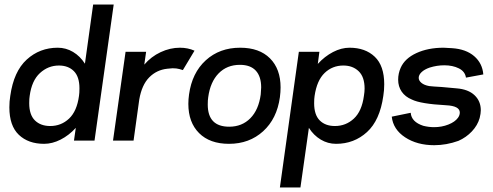

<svg xmlns="http://www.w3.org/2000/svg" viewBox="-20 -616 2160 841"><path d="M478 -596 394 0H304L312 -56Q282 -23 245.5 -4.5Q209 14 173 14Q104 14 62.5 -25.5Q21 -65 21 -146Q21 -172 25 -196Q40 -303 97 -355Q154 -407 233 -407Q269 -407 300 -388.5Q331 -370 352 -337L388 -596ZM326 -196Q328 -208 328 -229Q328 -280 303.5 -304.5Q279 -329 238 -329Q191 -329 155 -296Q119 -263 110 -196Q108 -185 108 -164Q108 -113 133 -88.5Q158 -64 200 -64Q248 -64 282.5 -96.5Q317 -129 326 -196Z M768 -407Q803 -407 832 -394L781 -309Q778 -310 766 -313.5Q754 -317 736 -317Q729 -317 713 -315Q666 -310 633.5 -277Q601 -244 590 -180L565 0H475L530 -389H620L612 -333Q642 -368 683.5 -387.5Q725 -407 768 -407Z M805 -161Q805 -181 808 -202Q821 -297 881.5 -352Q942 -407 1032 -407Q1116 -407 1162.5 -360.5Q1209 -314 1209 -233Q1209 -213 1206 -190Q1193 -96 1132.5 -41Q1072 14 983 14Q899 14 852 -33Q805 -80 805 -161ZM1122 -202Q1124 -224 1124 -233Q1124 -281 1100.5 -306.5Q1077 -332 1031 -332Q974 -332 937.5 -294.5Q901 -257 892 -190Q890 -178 890 -158Q890 -61 984 -61Q1040 -61 1076.5 -98Q1113 -135 1122 -202Z M1663 -247Q1663 -220 1659 -196Q1644 -89 1587.5 -37.5Q1531 14 1452 14Q1416 14 1385 -4.5Q1354 -23 1333 -56L1296 205H1206L1289 -389H1379L1372 -336Q1402 -369 1438.5 -388Q1475 -407 1511 -407Q1580 -407 1621.5 -367.5Q1663 -328 1663 -247ZM1577 -228Q1577 -279 1551 -304Q1525 -329 1484 -329Q1436 -329 1402 -296.5Q1368 -264 1358 -196Q1356 -184 1356 -164Q1356 -113 1380.5 -88.5Q1405 -64 1447 -64Q1495 -64 1530 -96.5Q1565 -129 1574 -196Q1577 -214 1577 -228Z M1882 20Q1807 20 1754.5 -14.5Q1702 -49 1696 -105L1779 -122Q1782 -82 1834 -65Q1858 -59 1881 -59Q1915 -59 1944 -70.5Q1973 -82 1986 -100Q1994 -111 1994 -123Q1994 -152 1934 -155Q1822 -161 1784 -180Q1755 -192 1739.5 -214.5Q1724 -237 1724 -267Q1724 -294 1735 -319Q1753 -360 1804 -383.5Q1855 -407 1923 -407Q1934 -407 1960 -405Q2021 -401 2057 -370Q2093 -339 2097 -290L2021 -276Q2017 -303 1990 -316.5Q1963 -330 1926 -330Q1894 -330 1862 -320Q1839 -312 1826.5 -300Q1814 -288 1814 -275Q1814 -263 1826 -253Q1838 -243 1860 -239Q1876 -237 1914 -235Q1964 -231 1980 -229Q2031 -225 2058.5 -199Q2086 -173 2086 -133Q2086 -119 2081 -99Q2072 -67 2047 -40.5Q2022 -14 1988 1Q1935 20 1882 20Z"/></svg>

Font: Neutral Grotesk
Style: Italic
Weight: 400
Italic angle: -8°
Designer: Nawras Khrais
Foundry: Nawras Khrais
Version: Version 1.000